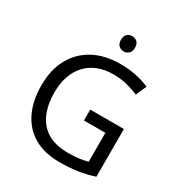

<svg xmlns="http://www.w3.org/2000/svg" viewBox="-210 -1062 1148 1220"><g transform="rotate(30 364.0 -452.5)"><path d="M407 -377H654V-27Q596 -8 537 1Q478 10 403 10Q292 10 216 -34.5Q140 -79 100.5 -161.5Q61 -244 61 -357Q61 -469 105 -551Q149 -633 231.5 -678.5Q314 -724 431 -724Q491 -724 544.5 -713Q598 -702 644 -682L610 -604Q572 -621 524.5 -633Q477 -645 426 -645Q298 -645 226.5 -568Q155 -491 155 -357Q155 -272 182.5 -206.5Q210 -141 269 -104.5Q328 -68 424 -68Q471 -68 504 -73Q537 -78 564 -85V-297H407ZM406 -915Q426 -915 441.5 -901.5Q457 -888 457 -859Q457 -831 441.5 -817Q426 -803 406 -803Q384 -803 369 -817Q354 -831 354 -859Q354 -888 369 -901.5Q384 -915 406 -915Z"/></g></svg>

Font: Noto Sans Rejang
Style: Regular
Weight: 400
Designer: Monotype Design Team
Foundry: Monotype Imaging Inc.
Version: Version 2.001; ttfautohint (v1.8.4.7-5d5b)